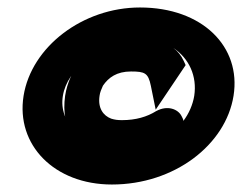

<svg xmlns="http://www.w3.org/2000/svg" viewBox="-20 -482 647 513"><path d="M43 -226C22 -95 125 11 279 11C446 11 583 -95 604 -226C625 -357 521 -462 354 -462C201 -462 64 -357 43 -226ZM148 -226C160 -299 241 -358 338 -358C360 -358 381 -363 403 -373C382 -379 359 -381 341 -381C317 -381 291 -377 268 -369C213 -348 165 -298 154 -226C151 -204 151 -184 155 -165C166 -110 211 -70 292 -70C312 -70 330 -72 347 -75C332 -87 314 -93 296 -93C200 -93 136 -153 148 -226ZM246 -226C247 -235 251 -244 255 -253C270 -275 292 -291 330 -291C367 -291 376 -287 383 -253L396 -189L476 -308L471 -319C464 -334 455 -345 443 -354C485 -326 507 -279 499 -226C495 -202 485 -179 470 -159C470 -163 467 -168 465 -172C456 -190 428 -202 397 -185C373 -170 343 -161 306 -161C294 -161 287 -162 277 -165C256 -173 241 -193 246 -226Z"/></svg>

Font: Charger Pro
Style: UltraExtObl
Weight: 900
Designer: Jasper
Foundry: Cannot Into Space Fonts
Version: Version 1.09